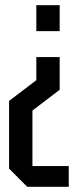

<svg xmlns="http://www.w3.org/2000/svg" viewBox="-20 -580 300 740"><path d="M210 -560V-460H120V-560ZM120 -360H210V-234L105 -154V60H245V140H85L15 70V-191L120 -271Z"/></svg>

Font: Tektur Condensed
Style: Regular
Weight: 400
Width: 3
Designer: Adam Jagosz
Foundry: Adam Jagosz
Version: Version 1.005;gftools[0.9.30]